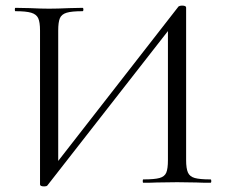

<svg xmlns="http://www.w3.org/2000/svg" viewBox="-20 -653 809 686"><path d="M732 0Q700 0 682 -1L613 -2L540 -1Q522 0 492 0Q490 0 490 -6Q490 -12 492 -12Q532 -12 550 -17Q568 -22 574 -36Q580 -50 580 -81V-542L149 10Q146 13 138 13Q123 13 123 6V-544Q123 -574 116.5 -588Q110 -602 91.5 -607.5Q73 -613 35 -613Q33 -613 33 -619Q33 -625 35 -625L86 -624Q128 -622 155 -622Q184 -622 228 -624L275 -625Q278 -625 278 -619Q278 -613 275 -613Q236 -613 218 -607.5Q200 -602 194 -588Q188 -574 188 -544V-78L618 -630Q623 -633 630 -633Q645 -633 645 -626V-81Q645 -51 651.5 -36.5Q658 -22 676 -17Q694 -12 732 -12Q735 -12 735 -6Q735 0 732 0Z"/></svg>

Font: Cormorant Garamond
Style: Regular
Weight: 400
Designer: Christian Thalmann (Catharsis Fonts)
Version: Version 3.000